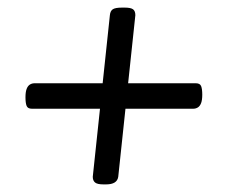

<svg xmlns="http://www.w3.org/2000/svg" viewBox="-20 -483 600 505"><path d="M308 -463Q324 -463 330 -458.5Q336 -454 336 -443L317 -264H495Q506 -264 509 -256.5Q512 -249 512 -234Q512 -220 509 -212Q506 -204 500.5 -200.5Q495 -197 488 -197H310L291 -18Q288 2 259 2H252Q236 2 230 -3Q224 -8 224 -18L243 -197H64Q53 -197 50 -204.5Q47 -212 47 -227Q47 -241 50 -249Q53 -257 58.5 -260.5Q64 -264 71 -264H250L269 -443Q270 -454 276.5 -458.5Q283 -463 301 -463Z"/></svg>

Font: Asap VF Beta
Style: Italic
Weight: 400
Italic angle: -6°
Designer: Pablo Cosgaya
Foundry: Pablo Cosgaya
Version: Version 1.007